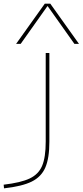

<svg xmlns="http://www.w3.org/2000/svg" viewBox="-111 -810 452 1050"><path d="M139 -35V-520H159V-35Q159 55 137 106Q115 157 62.5 183Q10 209 -89 220L-91 200Q3 189 51.5 166Q100 143 119.5 96.5Q139 50 139 -35ZM134 -790H164L321 -570H296L150 -776H148L2 -570H-23Z"/></svg>

Font: Enso Thin
Style: Regular
Weight: 100
Designer: Coji Morishita
Foundry: UNDERFOREST DESIGN
Version: Version 1.000